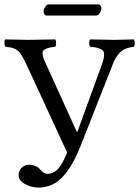

<svg xmlns="http://www.w3.org/2000/svg" viewBox="-20 -825 628 867"><path d="M104.5 -522.9Q95.2 -543 89.6 -554Q84 -564.9 76.9 -576.4Q69.8 -587.9 64 -593.3Q58.1 -598.6 49.1 -603.5Q40 -608.4 29.8 -610.4Q19.5 -612.3 4.9 -613.8Q0.5 -618.2 0 -630.4Q-0.5 -642.6 3.9 -647Q97.7 -645 107.9 -645Q135.3 -645 229 -647Q233.4 -642.6 233.4 -630.4Q233.4 -618.2 229 -613.8Q180.2 -608.9 173.6 -592.8Q167 -576.7 188.5 -534.2L327.1 -229H329.1L438 -527.8Q444.8 -546.9 447.5 -558.1Q450.2 -569.3 450 -580.6Q449.7 -591.8 443.1 -597.9Q436.5 -604 422.9 -608.2Q409.2 -612.3 387.2 -613.8Q382.8 -618.2 382.8 -630.4Q382.8 -642.6 387.2 -647Q481 -645 496.1 -645Q503.9 -645 584 -647Q588.4 -642.6 588.4 -630.4Q588.4 -618.2 584 -613.8Q560.1 -610.8 543.5 -603.3Q526.9 -595.7 515.6 -581.5Q504.4 -567.4 498.3 -555.2Q492.2 -543 483.9 -521L341.8 -161.1Q306.6 -72.3 262.2 -25.4Q217.3 22 153.8 22Q120.6 22 92.3 5.9Q64 -10.3 64 -33.2Q64 -54.2 77.4 -67.6Q90.8 -81.1 112.8 -81.1Q124.5 -81.1 138.4 -75.9Q152.3 -70.8 159.2 -62Q176.3 -40 194.8 -40Q220.2 -40 240.7 -61Q261.2 -82 283.2 -136.2ZM414.1 -754.9H189.9Q184.1 -754.9 180.4 -760.7Q176.8 -766.6 176.8 -772.9Q176.8 -782.7 184.1 -793.9Q191.4 -805.2 199.2 -805.2H423.8Q430.2 -805.2 434.1 -799.3Q438 -793.5 438 -788.1Q438 -777.8 430.7 -766.4Q423.3 -754.9 414.1 -754.9Z"/></svg>

Font: Linux Libertine Display G
Style: Regular
Weight: 400
Designer: Philipp H. Poll
Foundry: Philipp H. Poll
Version: Version 5.0.9